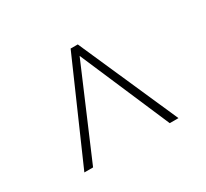

<svg xmlns="http://www.w3.org/2000/svg" viewBox="-87 -797 675 629"><g transform="rotate(-30 250.0 -483.0)"><path d="M395 -296 249.5 -634.5 105 -296H72L236 -670H263L428 -296Z"/></g></svg>

Font: Newsreader Text Light
Style: Regular
Weight: 300
Designer: Hugues Gentile
Foundry: Production Type
Version: Version 1.002